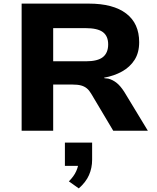

<svg xmlns="http://www.w3.org/2000/svg" viewBox="-20 -725 873 1065"><path d="M100 0V-705H472Q608 -705 680 -650Q752 -595 752 -491Q752 -433 726.5 -393Q701 -353 657 -328.5Q613 -304 557 -294L560 -291L580 -289Q604 -283 625.5 -266.5Q647 -250 669 -216L800 0H608L486 -205Q475 -224 461.5 -235Q448 -246 429.5 -251Q411 -256 382 -256H275V0ZM275 -385H456Q522 -385 551 -408.5Q580 -432 580 -479Q580 -525 550.5 -547Q521 -569 454 -569H275ZM417 320 362 281Q390 253 402.5 225Q415 197 416 172L446 195H340V66H491V161Q491 207 473.5 246.5Q456 286 417 320Z"/></svg>

Font: Nunito Sans 7pt SemiExpanded ExtraBold
Style: Regular
Weight: 800
Width: 6
Designer: Vernon Adams
Foundry: Vernon Adams
Version: Version 3.101;gftools[0.9.27]